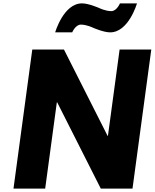

<svg xmlns="http://www.w3.org/2000/svg" viewBox="-20 -1119 918 1139"><path d="M533 -954C533 -954 594.3 -927 633.3 -927C743.3 -927 792.6 -1099 792.6 -1099H691.6C691.6 -1099 672.4 -1053 640.4 -1053C604.4 -1053 566.9 -1072 566.9 -1072C566.9 -1072 505.6 -1099 466.6 -1099C356.6 -1099 307.3 -927 307.3 -927H408.3C408.3 -927 427.6 -973 459.6 -973C495.6 -973 533 -954 533 -954ZM317.2 -512H319.2L578 0H766L877.5 -825H689.5L620.3 -313H618.3L359.5 -825H171.5L60 0H248Z"/></svg>

Font: Hussar Techniczny
Style: Bold 
Weight: 700
Foundry: Cannot Into Space Fonts
Version: Version 0.77